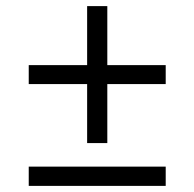

<svg xmlns="http://www.w3.org/2000/svg" viewBox="-20 -649 636 628"><path d="M331 -629V-436H522V-374H331V-181H265V-374H74V-436H265V-629ZM522 -41H74V-104H522Z"/></svg>

Font: Bitter Pro
Style: Regular
Weight: 400
Designer: Sol Matas, and Bitter project Authors
Foundry: Sol Matas
Version: Version 1.010